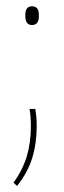

<svg xmlns="http://www.w3.org/2000/svg" viewBox="-20 -466 207 625"><path d="M95 -111.5Q96 -104.5 97.8 -89.2Q99.5 -74 99.5 -56Q99.5 0 85.2 47.2Q71 94.5 35.5 139.5L24 128.5Q54 87 67.2 42.8Q80.5 -1.5 80.5 -55.5Q80.5 -70 79.5 -84.2Q78.5 -98.5 76 -111.5ZM84 -384.5Q73.5 -384.5 68 -391.8Q62.5 -399 62.5 -413V-418Q62.5 -432 68 -438.8Q73.5 -445.5 84 -445.5Q95.5 -445.5 101 -438.8Q106.5 -432 106.5 -418V-413Q106.5 -399 101 -391.8Q95.5 -384.5 84 -384.5Z"/></svg>

Font: Anek Tamil Thin
Style: Regular
Weight: 250
Designer: Aadarsh Rajan (Tamil), Yesha Goshar (Latin)
Foundry: Ek Type
Version: Version 1.003